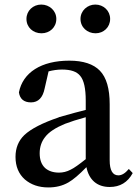

<svg xmlns="http://www.w3.org/2000/svg" viewBox="-20 -807 609 842"><path d="M192 15C225 15 254 8 280 -7C301 -19 327 -41 359 -74C370 -19 405 13 461 13C506 13 540 -7 562 -48L545 -66C529 -47 514 -38 499 -38C474 -38 461 -60 461 -104V-350C461 -418 447 -467 418 -497C390 -526 345 -541 284 -541C161 -541 80 -489 63 -402C67 -373 85 -358 116 -358C148 -358 168 -379 176 -420L193 -494C212 -499 232 -502 252 -502C291 -502 317 -493 332 -474C348 -455 356 -419 356 -366V-325C329 -318 289 -308 238 -293L237 -292C166 -268 116 -242 87 -215C61 -190 48 -158 48 -119C48 -77 62 -44 89 -20C116 3 150 15 192 15ZM239 -50C213 -50 193 -57 178 -70C162 -85 154 -106 154 -135C154 -162 162 -186 177 -205C194 -228 224 -247 265 -264C289 -273 319 -283 356 -293V-109C327 -86 305 -70 290 -63C273 -54 256 -50 239 -50ZM161 -787C125 -787 96 -760 96 -724C96 -687 125 -661 162 -661C198 -661 227 -687 227 -724C227 -760 197 -787 161 -787ZM398 -787C363 -787 333 -760 333 -724C333 -687 363 -661 399 -661C434 -661 463 -687 463 -724C463 -760 434 -787 398 -787Z"/></svg>

Font: AllPunType SemiBold
Style: Regular
Weight: 600
Version: 1.0